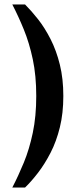

<svg xmlns="http://www.w3.org/2000/svg" viewBox="-20 -709 363 858"><path d="M142 -280Q142 -371 126.5 -444Q111 -517 86.5 -577Q62 -637 35 -689H92Q120 -661 150 -623Q180 -585 206 -534Q232 -483 247.5 -420Q263 -357 263 -280ZM35 129Q62 77 86.5 17.5Q111 -42 126.5 -115.5Q142 -189 142 -280H263Q263 -203 247.5 -140Q232 -77 206 -26.5Q180 24 150 63Q120 102 92 129Z"/></svg>

Font: Montagu Slab Medium
Style: Regular
Weight: 500
Version: Version 1.000